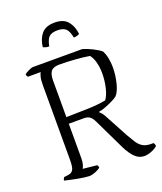

<svg xmlns="http://www.w3.org/2000/svg" viewBox="-162 -1012 943 1116"><g transform="rotate(-20 309.5 -454.0)"><path d="M195 0Q186 0 166.5 -2.5Q147 -5 123.5 -9.5Q100 -14 79.5 -18.5Q59 -23 48 -26Q48 -32 51 -37Q54 -42 56 -45L81 -48Q104 -51 113 -67Q122 -83 122 -129V-591Q122 -622 127 -641Q132 -660 137 -665H58Q55 -668 52.5 -671.5Q50 -675 50 -683Q56 -689 75.5 -698.5Q95 -708 103 -708H409Q435 -701 468 -684.5Q501 -668 518 -653Q530 -630 535 -602.5Q540 -575 540 -550Q540 -500 528 -452Q516 -404 496 -383Q485 -374 463.5 -363.5Q442 -353 418.5 -344Q395 -335 376 -332V-329Q382 -324 388 -317.5Q394 -311 403 -295L481 -150Q497 -122 510.5 -100.5Q524 -79 543 -66.5Q562 -54 592 -53H611Q614 -50 616.5 -44.5Q619 -39 619 -32Q604 -18 580 -9Q556 0 536 0Q504 0 479 -25Q454 -50 434 -91L340 -286Q330 -307 317.5 -316.5Q305 -326 284 -327H187V-112Q187 -90 182 -74Q177 -58 173 -53L260 -44Q262 -42 264 -37Q266 -32 266 -26Q251 -15 231 -7.5Q211 0 195 0ZM187 -368Q267 -369 325 -371Q383 -373 432 -382Q450 -406 460 -449Q470 -492 470 -537Q470 -572 462 -603.5Q454 -635 438 -655Q404 -661 352.5 -665Q301 -669 253 -669Q215 -669 201 -651Q187 -633 187 -595ZM310 -908Q364 -908 390 -877.5Q416 -847 422 -797Q417 -794 408 -791Q399 -788 386 -788Q378 -830 361 -845Q344 -860 310 -860Q275 -860 258.5 -845Q242 -830 234 -788Q221 -788 211.5 -791Q202 -794 197 -797Q203 -847 229 -877.5Q255 -908 310 -908Z"/></g></svg>

Font: Texturina 72pt ExtraLight
Style: Regular
Weight: 200
Designer: Guillermo Torres Carreño
Foundry: Omnibus-Type
Version: Version 1.002; ttfautohint (v1.8.3)